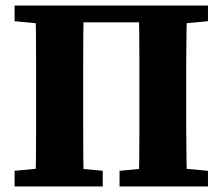

<svg xmlns="http://www.w3.org/2000/svg" viewBox="-20 -677 807 697"><path d="M108 0Q110 -51 110.5 -101.5Q111 -152 111 -204Q111 -256 111 -307V-350Q111 -401 111 -452.5Q111 -504 110.5 -555.5Q110 -607 108 -657H284Q283 -608 282.5 -556.5Q282 -505 282 -454Q282 -403 282 -350V-308Q282 -256 282 -204.5Q282 -153 282.5 -102.5Q283 -52 284 0ZM483 0Q485 -51 485.5 -101.5Q486 -152 486 -204Q486 -256 486 -308V-350Q486 -401 486 -452.5Q486 -504 485.5 -555.5Q485 -607 483 -657H659Q658 -608 657 -556.5Q656 -505 656 -454Q656 -403 656 -350V-307Q656 -256 656 -204.5Q656 -153 657 -102.5Q658 -52 659 0ZM33 0V-57L172 -70H213L353 -57V0ZM414 0V-57L553 -70H592L735 -57V0ZM33 -600V-657H185V-587H171ZM582 -587V-657H735V-600L596 -587ZM198 -596V-657H569V-596Z"/></svg>

Font: Source Serif 4 18pt
Style: Bold
Weight: 700
Designer: Frank Grießhammer
Foundry: Adobe Systems Incorporated
Version: Version 4.004;hotconv 1.0.116;makeotfexe 2.5.65601